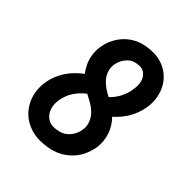

<svg xmlns="http://www.w3.org/2000/svg" viewBox="-206 -873 1012 1012"><g transform="rotate(45 300.0 -367.5)"><path d="M256 8Q225 8 196.5 -0.5Q168 -9 144 -24.5Q120 -40 102 -62.5Q84 -85 73 -111.5Q62 -138 59 -168.5Q56 -199 61 -230Q65 -255 75 -280.5Q85 -306 100 -329Q115 -352 135 -372Q155 -392 176 -408Q164 -424 154 -442.5Q144 -461 138.5 -481.5Q133 -502 131.5 -524Q130 -546 134 -568Q138 -593 148 -616.5Q158 -640 173.5 -661Q189 -682 210 -698.5Q231 -715 254.5 -725Q278 -735 303.5 -739Q329 -743 353 -743Q382 -743 409 -734.5Q436 -726 458 -710.5Q480 -695 496.5 -673.5Q513 -652 522.5 -626Q532 -600 534.5 -571.5Q537 -543 532 -514Q528 -491 520 -468.5Q512 -446 500 -425Q488 -404 472 -385Q456 -366 438 -350Q454 -334 466.5 -314Q479 -294 486.5 -271.5Q494 -249 496 -224.5Q498 -200 494 -175Q489 -149 478.5 -123.5Q468 -98 450 -75.5Q432 -53 409.5 -36.5Q387 -20 361.5 -10Q336 0 309 4Q282 8 256 8ZM351 -410Q377 -434 393 -464.5Q409 -495 414 -527V-530Q418 -549 417 -568Q416 -587 408.5 -603.5Q401 -620 386.5 -631Q372 -642 353 -642Q335 -642 317 -636.5Q299 -631 285.5 -618Q272 -605 263 -588Q254 -571 251 -553Q247 -528 254.5 -505Q262 -482 277 -464.5Q292 -447 311 -434Q330 -421 351 -410ZM256 -93Q276 -93 297 -98.5Q318 -104 334.5 -117.5Q351 -131 362 -150.5Q373 -170 376 -190Q381 -217 372 -242.5Q363 -268 345 -286.5Q327 -305 305 -318Q283 -331 259 -343Q244 -331 230.5 -317Q217 -303 206 -286.5Q195 -270 188.5 -252.5Q182 -235 178 -216V-214Q174 -192 177 -171Q180 -150 190 -132.5Q200 -115 217.5 -104Q235 -93 256 -93Z"/></g></svg>

Font: Iosevka HT Extended
Style: Bold Italic
Weight: 700
Width: 7
Italic angle: -9°
Monospace: yes
Designer: Belleve Invis
Foundry: Belleve Invis
Version: Version 32.3.0; ttfautohint (v1.8.4)